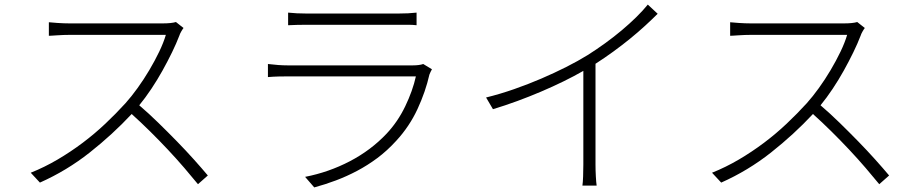

<svg xmlns="http://www.w3.org/2000/svg" viewBox="-20 -786 4010 837"><path d="M780 -664Q776 -659 770 -648.5Q764 -638 762 -631Q749 -597 730 -558Q711 -519 688.5 -478.5Q666 -438 640 -399Q614 -360 587 -327Q628 -292 670 -251Q712 -210 751.5 -169.5Q791 -129 825.5 -90.5Q860 -52 886 -21L843 17Q817 -15 783.5 -54Q750 -93 712 -133.5Q674 -174 633.5 -214Q593 -254 554 -289Q471 -200 371 -121Q271 -42 154 10L114 -33Q174 -57 231 -90.5Q288 -124 340.5 -163.5Q393 -203 439.5 -247Q486 -291 527 -336Q553 -365 580 -402.5Q607 -440 631 -480.5Q655 -521 674 -560.5Q693 -600 703 -634H284Q272 -634 257 -633.5Q242 -633 228.5 -632Q215 -631 205 -630.5Q195 -630 193 -630V-689Q195 -689 205.5 -688Q216 -687 229.5 -686Q243 -685 257.5 -684.5Q272 -684 284 -684H689Q727 -684 747 -690Z M1863 -484Q1860 -479 1857 -472.5Q1854 -466 1852 -461Q1835 -386 1800 -310.5Q1765 -235 1708 -173Q1668 -129 1625 -97Q1582 -65 1536.5 -41Q1491 -17 1444.5 0.5Q1398 18 1350 31L1310 -15Q1413 -35 1505 -83Q1597 -131 1665 -203Q1714 -255 1746.5 -322.5Q1779 -390 1793 -453H1234Q1217 -453 1194.5 -452.5Q1172 -452 1148 -450V-507Q1196 -501 1234 -501H1780Q1793 -501 1805 -502.5Q1817 -504 1825 -507ZM1236 -731Q1255 -729 1274.5 -728Q1294 -727 1317 -727H1716Q1739 -727 1759 -728Q1779 -729 1796 -731V-676Q1779 -678 1759 -678Q1739 -678 1715 -678H1317Q1295 -678 1275.5 -677.5Q1256 -677 1236 -676Z M2847 -726Q2823 -702 2792.5 -674Q2762 -646 2727 -617.5Q2692 -589 2653.5 -561Q2615 -533 2576 -508V-69Q2576 -44 2577.5 -17Q2579 10 2581 23H2519Q2521 10 2522 -17Q2523 -44 2523 -69V-477Q2483 -454 2436 -431Q2389 -408 2338.5 -386.5Q2288 -365 2235 -345.5Q2182 -326 2129 -310L2099 -361Q2160 -376 2221.5 -397.5Q2283 -419 2340 -443.5Q2397 -468 2448.5 -494Q2500 -520 2542 -546Q2580 -570 2618 -597.5Q2656 -625 2690.5 -654Q2725 -683 2754 -711.5Q2783 -740 2804 -766Z M3750 -664Q3746 -659 3740 -648.5Q3734 -638 3732 -631Q3719 -597 3700 -558Q3681 -519 3658.5 -478.5Q3636 -438 3610 -399Q3584 -360 3557 -327Q3598 -292 3640 -251Q3682 -210 3721.5 -169.5Q3761 -129 3795.5 -90.5Q3830 -52 3856 -21L3813 17Q3787 -15 3753.5 -54Q3720 -93 3682 -133.5Q3644 -174 3603.5 -214Q3563 -254 3524 -289Q3441 -200 3341 -121Q3241 -42 3124 10L3084 -33Q3144 -57 3201 -90.5Q3258 -124 3310.5 -163.5Q3363 -203 3409.5 -247Q3456 -291 3497 -336Q3523 -365 3550 -402.5Q3577 -440 3601 -480.5Q3625 -521 3644 -560.5Q3663 -600 3673 -634H3254Q3242 -634 3227 -633.5Q3212 -633 3198.5 -632Q3185 -631 3175 -630.5Q3165 -630 3163 -630V-689Q3165 -689 3175.5 -688Q3186 -687 3199.5 -686Q3213 -685 3227.5 -684.5Q3242 -684 3254 -684H3659Q3697 -684 3717 -690Z"/></svg>

Font: SpoqaHanSansJP-Light
Style: Regular
Weight: 300
Designer: [Source Han Sans]
Ryoko NISHIZUKA  (kana & ideographs); Paul D. Hunt (Latin, Greek & Cyrillic); Wenlong ZHANG  (bopomofo
Foundry: Spoqa (http://bi.spoqa.com)
Version: Version 1.002.20150607